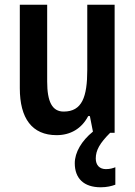

<svg xmlns="http://www.w3.org/2000/svg" viewBox="-20 -563 572 814"><path d="M386 109C386 74 403 44 447 0H466V-543H350V-267C350 -152 328 -90 250 -90C201 -90 180 -132 180 -217V-543H64V-189C64 -61 116 10 220 10C278 10 326 -17 354 -71H361L374 -5C326 34 297 83 297 129C297 193 335 231 407 231C433 231 453 226 469 220V146C459 150 447 154 429 154C402 154 386 137 386 109Z"/></svg>

Font: Noto Sans Arabic UI Cn SmBd
Style: Regular
Weight: 600
Width: 3
Designer: Monotype Design Team, Nadine Chahine and Nizar Qandah
Foundry: Monotype Imaging Inc.
Version: Version 2.010